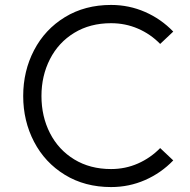

<svg xmlns="http://www.w3.org/2000/svg" viewBox="-20 -750 768 778"><path d="M74 -361Q74 -462 118 -546.5Q162 -631 243 -680.5Q324 -730 430 -730Q503 -730 568 -701.5Q633 -673 682 -622L629 -572Q590 -612 539 -634Q488 -656 430 -656Q345 -656 281 -617Q217 -578 182.5 -510.5Q148 -443 148 -361Q148 -278 182.5 -210.5Q217 -143 281 -104Q345 -65 430 -65Q488 -65 539 -87.5Q590 -110 629 -150L682 -100Q633 -49 568 -20.5Q503 8 430 8Q324 8 243 -41.5Q162 -91 118 -175.5Q74 -260 74 -361Z"/></svg>

Font: SUIT
Style: Regular
Weight: 400
Designer: Sunn Youn; Korean Glyphs from Source Han Sans (Sandoll Communications; Soo-young Jang, Joo-yeon Kang)
Foundry: Sunn
Version: Version 1.140